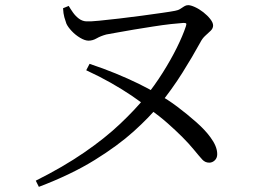

<svg xmlns="http://www.w3.org/2000/svg" viewBox="-20 -702 1040 746"><path d="M119 0Q225 -53 306.5 -109Q388 -165 447 -221Q506 -277 544 -324Q581 -370 612.5 -420Q644 -470 667 -516.5Q690 -563 702 -599Q705 -608 703.5 -610.5Q702 -613 693 -613Q676 -612 644.5 -608.5Q613 -605 575 -599Q537 -593 500 -587Q463 -581 434.5 -575.5Q406 -570 393 -568Q371 -562 355.5 -553Q340 -544 324 -544Q310 -544 291.5 -555Q273 -566 258.5 -581.5Q244 -597 238 -610Q234 -621 230 -635Q226 -649 225 -670L247 -679Q254 -667 263.5 -653.5Q273 -640 286 -630Q299 -620 315 -619Q330 -618 365 -621.5Q400 -625 443.5 -630Q487 -635 531 -641Q575 -647 610 -652Q645 -657 660 -660Q672 -662 680.5 -667.5Q689 -673 696 -677.5Q703 -682 711 -682Q721 -682 737.5 -674.5Q754 -667 770 -654.5Q786 -642 797 -628Q808 -614 808 -603Q808 -592 799 -583Q790 -574 778 -563.5Q766 -553 757 -535Q728 -482 688.5 -419Q649 -356 598 -293Q561 -247 499.5 -191.5Q438 -136 347.5 -80Q257 -24 131 24ZM793 -70Q777 -70 766 -82Q755 -94 732 -122Q713 -145 688.5 -169.5Q664 -194 632.5 -222Q601 -250 558 -281Q529 -305 492 -330Q455 -355 411 -380Q367 -405 315 -429L328 -454Q382 -436 429.5 -416.5Q477 -397 519 -376.5Q561 -356 597 -334Q631 -316 669.5 -287Q708 -258 743 -227Q778 -196 798 -168Q810 -152 817 -135.5Q824 -119 824 -103Q824 -88 814.5 -79Q805 -70 793 -70Z"/></svg>

Font: Noto Serif JP
Style: Regular
Weight: 400
Designer: Ryoko NISHIZUKA  (kana & ideographs); Frank Grießhammer (Latin, Greek & Cyrillic); Wenlong ZHANG  (bopomofo); Sandoll Co
Foundry: Adobe
Version: Version 2.003-H1;hotconv 1.1.1;makeotfexe 2.6.0